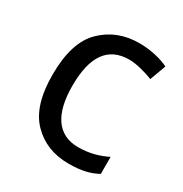

<svg xmlns="http://www.w3.org/2000/svg" viewBox="-136 -650 726 763"><g transform="rotate(30 227.0 -268.0)"><path d="M282.2 9.8C340.8 9.8 379.4 0 414.1 -19V-97.2C378.4 -79.6 336.9 -65.9 282.2 -65.9C188.5 -65.9 141.1 -136.7 141.1 -266.1C141.1 -399.4 187 -469.2 286.1 -469.2C319.3 -469.2 366.7 -455.6 396 -443.8L422.9 -517.1C392.1 -532.7 340.3 -545.9 288.1 -545.9C220.2 -545.9 163.6 -523.9 118.7 -480C73.2 -436 50.8 -364.3 50.8 -265.1C50.8 -169.9 72.3 -100.1 115.7 -56.2C158.7 -12.2 214.4 9.8 282.2 9.8Z"/></g></svg>

Font: Avrile Sans
Style: Regular
Weight: 400
Designer: Monotype Design Team, Google (font), Stefan Peev (BGR Cyrillic), Cristiano Sobral (main changes)
Foundry: The Avrile Sans Project Authors
Version: Version 3.110